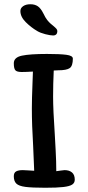

<svg xmlns="http://www.w3.org/2000/svg" viewBox="-20 -884 413 904"><path d="M184 -821Q194 -800 202.5 -789.5Q211 -779 218.5 -772.5Q226 -766 230 -763Q242 -753 246 -748Q250 -743 250 -737Q250 -728 245 -722.5Q240 -717 230 -717Q217 -717 193.5 -723Q170 -729 155 -738Q126 -755 101 -780Q76 -805 76 -832Q76 -846 89 -855Q102 -864 123 -864Q144 -864 158 -854.5Q172 -845 184 -821ZM230 -429Q230 -368 238 -250Q239 -232 242 -177.5Q245 -123 245 -78Q255 -79 266.5 -81Q278 -83 284 -83Q306 -83 319 -72Q332 -61 332 -38Q332 -23 320 -15Q308 -7 278.5 -3.5Q249 0 193 0Q131 0 100 -4Q69 -8 57 -19.5Q45 -31 45 -54Q45 -71 56 -77Q67 -83 87 -83L108 -82L141 -80L136 -198Q130 -294 130 -374Q130 -417 133 -492L135 -547Q101 -545 82 -545Q60 -545 52.5 -553Q45 -561 45 -586Q45 -614 83.5 -622Q122 -630 201 -630Q262 -630 292.5 -626Q323 -622 323 -608Q323 -574 308.5 -563.5Q294 -553 253 -553L233 -552Q230 -488 230 -429Z"/></svg>

Font: Itim
Style: Regular
Weight: 400
Designer: Suppakit Chalermlarp
Version: Version 1.002g